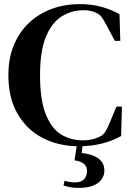

<svg xmlns="http://www.w3.org/2000/svg" viewBox="-20 -699 643 940"><path d="M365 17Q268 17 190 -23Q112 -63 66.5 -141Q21 -219 21 -331Q21 -415 48.5 -480Q76 -545 124.5 -589.5Q173 -634 236 -656.5Q299 -679 370 -679Q425 -679 473 -666.5Q521 -654 565 -630L569 -499H542L500 -578Q490 -598 478.5 -614Q467 -630 449 -637Q424 -649 390 -649Q331 -649 282.5 -619Q234 -589 205 -519.5Q176 -450 176 -330Q176 -211 203.5 -141Q231 -71 278 -41.5Q325 -12 384 -12Q411 -12 428 -16Q445 -20 462 -27Q482 -35 493 -50.5Q504 -66 512 -86L550 -177H577L573 -33Q530 -9 478 4Q426 17 365 17ZM345 86 358 -1H386L380 50Q491 63 491 136Q491 173 459 197Q427 221 364 221Q341 221 323 217.5Q305 214 291 209L296 186Q310 190 322.5 192Q335 194 348 194Q376 194 391 179Q406 164 406 138Q406 94 345 86Z"/></svg>

Font: DeepMind Serif Text
Style: Regular
Weight: 400
Designer: Frank Grießhammer / Modifications: Colophon Foundry
Foundry: Colophon Foundry
Version: Version 5.003; ttfautohint (v1.8.2)